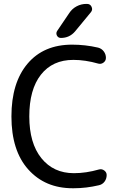

<svg xmlns="http://www.w3.org/2000/svg" viewBox="-20 -999 653 1008"><path d="M343.8 -930.7Q358.4 -953.1 382.3 -965.8Q406.2 -978.5 433.6 -978.5H436.5Q454.1 -978.5 460.9 -962.9Q467.8 -947.3 457 -934.6L374 -834Q344.7 -799.8 299.8 -799.8Q285.2 -799.8 278.8 -812.5Q272.5 -825.2 280.3 -836.9ZM500 -109.4Q514.6 -113.3 527.3 -104Q540 -94.7 540 -80.1Q540 -60.5 528.8 -45.4Q517.6 -30.3 499 -26.4Q432.6 -10.7 367.2 -10.7Q364.3 -10.7 361.3 -10.7Q216.8 -10.7 128.4 -109.4Q40 -208 40 -387.7Q40 -564.5 124.5 -664.6Q209 -764.6 358.4 -764.6Q427.7 -764.6 495.1 -749Q513.7 -744.1 524.9 -729Q536.1 -713.9 536.1 -695.3Q536.1 -679.7 523.4 -670.4Q510.7 -661.1 496.1 -665Q427.7 -684.6 365.2 -684.6Q255.9 -684.6 194.8 -606.9Q133.8 -529.3 133.8 -387.7Q133.8 -247.1 197.3 -168.5Q260.7 -89.8 368.2 -89.8Q431.6 -89.8 500 -109.4Z"/></svg>

Font: Gen Jyuu Gothic Regular
Style: Regular
Weight: 400
Designer: [Source Han Sans]
Ryoko NISHIZUKA  (kana & ideographs); Paul D. Hunt (Latin, Greek & Cyrillic); Wenlong ZHANG  (bopomofo
Version: Version 1.002.20150607